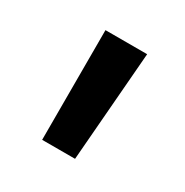

<svg xmlns="http://www.w3.org/2000/svg" viewBox="-75 -834 366 379"><g transform="rotate(30 107.5 -645.0)"><path d="M160 -770 140 -520H65V-770Z"/></g></svg>

Font: Bitter
Style: Regular
Weight: 400
Designer: Sol Matas
Foundry: Sol Matas
Version: Version 1.001